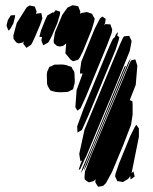

<svg xmlns="http://www.w3.org/2000/svg" viewBox="-20 -589 584 734"><path d="M330 -474 297 -393 285 -369 279 -361 264 -356 259 -355 250 -361 230 -385 233 -423 222 -414 208 -411 197 -414 186 -424 185 -434 190 -465 218 -532 238 -560 251 -566 257 -569 270 -567 279 -565 281 -560 287 -545 286 -536 290 -539 301 -541 312 -543 324 -539 332 -536 337 -526 342 -518 340 -507ZM133 -493 112 -444 103 -425 99 -418 81 -406 76 -413 69 -421 70 -427V-431L66 -426L51 -423L42 -427L32 -440L31 -453L44 -501L82 -561L93 -568L103 -566L113 -564L117 -553L120 -545L117 -535L120 -537L129 -538L138 -539L140 -530L142 -519ZM199 -500 178 -451 168 -432 164 -426 145 -416 142 -424 138 -435 141 -447 130 -449 132 -454 137 -473 154 -515 161 -530 184 -543 183 -538 188 -544 193 -550 202 -547 210 -544 209 -533ZM31 -499 19 -478 12 -472 9 -480 5 -491 6 -496 10 -512 21 -530 29 -531H38L37 -523ZM388 -413 309 -221 288 -175 276 -166 268 -179 273 -245 296 -308H286V-319L291 -354L342 -479L362 -518L371 -526L384 -517L382 -502L378 -492L383 -497L397 -496H402L404 -490L409 -476L407 -463ZM422 -399 319 -150 293 -92 276 -82V-87L275 -106L299 -172L388 -388L404 -425L412 -441L418 -446L424 -459L431 -466L430 -459L428 -453L436 -447L434 -436ZM476 -394 425 -268 341 -67 309 10 305 17 297 35 287 57 281 61 282 56 288 38 294 24 288 28 286 20 283 -1 303 -93 412 -356 441 -425 450 -444 454 -450 463 -451 474 -452 478 -443 483 -433 482 -425ZM463 -323 340 -28 312 41 301 63 302 57 308 40 339 -34 444 -288 471 -352 480 -367 476 -355ZM487 -151 481 -112 451 -34 408 69 385 111 375 121 367 123 355 125 348 114 344 107 346 96 339 103 325 107 319 108 310 102 304 97 303 88 305 66 331 -1 441 -264 475 -346 481 -358 492 -361 497 -362 499 -357 505 -338 499 -265 476 -206H477L486 -202L487 -191ZM436 -276 324 -6 299 56 288 75 290 70 296 52 326 -19 414 -233 444 -305 456 -334 462 -338 457 -326ZM479 97 478 84 470 95 458 102 450 107 434 104H429L426 98L420 85L422 74L435 36L478 -69L495 -103L501 -112L506 -105L511 -98V-90V-66L483 73L484 72L490 66L492 74L495 86ZM160 -269Q160 -277 159.5 -285Q159 -293 159 -301Q159 -303 159 -306Q159 -309 160 -312Q160 -315 161.5 -317.5Q163 -320 164 -322Q165 -324 166 -327.5Q167 -331 169 -333Q170 -334 172.5 -335Q175 -336 177 -336Q180 -338 183 -339.5Q186 -341 189 -342Q192 -342 195 -342Q198 -342 201 -342Q212 -343 223 -342Q234 -341 244 -336Q246 -336 249 -335Q252 -334 254 -332Q255 -331 255.5 -330Q256 -329 256 -327Q258 -324 260.5 -320.5Q263 -317 264 -313Q265 -310 265 -306Q265 -302 265 -299Q266 -289 266 -279Q266 -269 262 -259Q262 -257 261 -253Q260 -249 258 -247Q257 -246 254.5 -245Q252 -244 251 -244Q248 -242 244.5 -240Q241 -238 238 -238Q235 -237 231.5 -237Q228 -237 225 -237Q214 -236 203.5 -236.5Q193 -237 183 -240Q180 -241 177 -242Q174 -243 172 -244Q171 -245 170.5 -246.5Q170 -248 169 -249Q167 -253 164 -257.5Q161 -262 160 -269Z"/></svg>

Font: Rubik Marker Hatch
Style: Regular
Weight: 400
Designer: Hubert and Fischer, NaN
Foundry: Hubert & Fischer, NaN
Version: Version 2.200